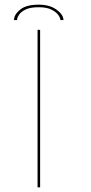

<svg xmlns="http://www.w3.org/2000/svg" viewBox="-20 -803 389 823"><path d="M141 0V-675H152V0ZM146 -783Q193 -783 222.5 -761.5Q252 -740 252 -717H239Q239 -725.5 230 -738.5Q221 -751.5 200.5 -761.8Q180 -772 146 -772Q109.5 -772 89.2 -762Q69 -752 61 -739Q53 -726 53 -717H40Q40 -740 66 -761.5Q92 -783 146 -783Z"/></svg>

Font: Anybody UltraExpanded Thin
Style: Regular
Weight: 100
Width: 9
Designer: Tyler Finck
Foundry: Etcetera Type Company
Version: Version 1.010; ttfautohint (v1.8.3) -l 8 -r 50 -G 200 -x 14 